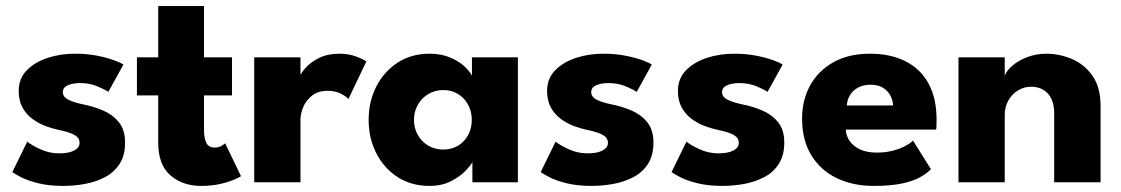

<svg xmlns="http://www.w3.org/2000/svg" viewBox="-20 -599 3684 631"><path d="M226 -422.5Q266.5 -422.5 300 -415.8Q333.5 -409 356.2 -400.5Q379 -392 385.5 -386.5L336 -297Q326.5 -304 300.8 -315Q275 -326 243.5 -326Q219.5 -326 203 -318.8Q186.5 -311.5 186.5 -296Q186.5 -280.5 204.8 -271.2Q223 -262 257.5 -255Q287.5 -249 318.5 -236Q349.5 -223 370.2 -197.8Q391 -172.5 391 -130.5Q391 -87.5 372.5 -59.5Q354 -31.5 323.5 -16Q293 -0.5 257.5 5.8Q222 12 188.5 12Q141.5 12 106.8 3.5Q72 -5 50.5 -16Q29 -27 20.5 -33.5L69.5 -133.5Q82.5 -122.5 112 -108.8Q141.5 -95 174.5 -95Q206.5 -95 224 -104.5Q241.5 -114 241.5 -129.5Q241.5 -142 233 -149.5Q224.5 -157 209 -162.5Q193.5 -168 171.5 -172.5Q151.5 -176.5 129 -185Q106.5 -193.5 86.5 -208.2Q66.5 -223 54 -245.5Q41.5 -268 41.5 -300Q41.5 -341 68 -368Q94.5 -395 136.5 -408.8Q178.5 -422.5 226 -422.5Z M430 -410.5H500V-579H650.5V-410.5H742.5V-285.5H650.5V-171Q650.5 -145.5 658 -129.8Q665.5 -114 685.5 -114Q699 -114 708.5 -120Q718 -126 720 -128L772 -20Q768.5 -17 750.2 -9Q732 -1 704 5.5Q676 12 641.5 12Q580 12 540 -22.8Q500 -57.5 500 -130V-285.5H430Z M967.5 0H815.5V-410.5H967.5V-347H965Q969 -358.5 984.5 -376.2Q1000 -394 1028 -408.2Q1056 -422.5 1096.5 -422.5Q1125 -422.5 1149 -413.8Q1173 -405 1184 -397L1125 -273.5Q1118 -282 1100.2 -291.2Q1082.5 -300.5 1056 -300.5Q1025.5 -300.5 1005.8 -285Q986 -269.5 976.8 -247.5Q967.5 -225.5 967.5 -206Z M1532.5 0V-66.5Q1528 -56.5 1509.8 -37.5Q1491.5 -18.5 1461.5 -3.2Q1431.5 12 1391.5 12Q1331.5 12 1286.5 -17.2Q1241.5 -46.5 1216.5 -95.8Q1191.5 -145 1191.5 -205Q1191.5 -265 1216.5 -314.2Q1241.5 -363.5 1286.5 -393Q1331.5 -422.5 1391.5 -422.5Q1430 -422.5 1459 -410.2Q1488 -398 1506 -381.2Q1524 -364.5 1531 -350.5V-410.5H1682V0ZM1340.5 -205Q1340.5 -177 1353.5 -154.8Q1366.5 -132.5 1388.2 -120Q1410 -107.5 1436.5 -107.5Q1464 -107.5 1485 -120Q1506 -132.5 1518.2 -154.8Q1530.5 -177 1530.5 -205Q1530.5 -233 1518.2 -255.2Q1506 -277.5 1485 -290.2Q1464 -303 1436.5 -303Q1410 -303 1388.2 -290.2Q1366.5 -277.5 1353.5 -255.2Q1340.5 -233 1340.5 -205Z M1962.5 -422.5Q2003 -422.5 2036.5 -415.8Q2070 -409 2092.8 -400.5Q2115.5 -392 2122 -386.5L2072.5 -297Q2063 -304 2037.2 -315Q2011.5 -326 1980 -326Q1956 -326 1939.5 -318.8Q1923 -311.5 1923 -296Q1923 -280.5 1941.2 -271.2Q1959.5 -262 1994 -255Q2024 -249 2055 -236Q2086 -223 2106.8 -197.8Q2127.5 -172.5 2127.5 -130.5Q2127.5 -87.5 2109 -59.5Q2090.5 -31.5 2060 -16Q2029.5 -0.5 1994 5.8Q1958.5 12 1925 12Q1878 12 1843.2 3.5Q1808.5 -5 1787 -16Q1765.5 -27 1757 -33.5L1806 -133.5Q1819 -122.5 1848.5 -108.8Q1878 -95 1911 -95Q1943 -95 1960.5 -104.5Q1978 -114 1978 -129.5Q1978 -142 1969.5 -149.5Q1961 -157 1945.5 -162.5Q1930 -168 1908 -172.5Q1888 -176.5 1865.5 -185Q1843 -193.5 1823 -208.2Q1803 -223 1790.5 -245.5Q1778 -268 1778 -300Q1778 -341 1804.5 -368Q1831 -395 1873 -408.8Q1915 -422.5 1962.5 -422.5Z M2392.5 -422.5Q2433 -422.5 2466.5 -415.8Q2500 -409 2522.8 -400.5Q2545.5 -392 2552 -386.5L2502.5 -297Q2493 -304 2467.2 -315Q2441.5 -326 2410 -326Q2386 -326 2369.5 -318.8Q2353 -311.5 2353 -296Q2353 -280.5 2371.2 -271.2Q2389.5 -262 2424 -255Q2454 -249 2485 -236Q2516 -223 2536.8 -197.8Q2557.5 -172.5 2557.5 -130.5Q2557.5 -87.5 2539 -59.5Q2520.5 -31.5 2490 -16Q2459.5 -0.5 2424 5.8Q2388.5 12 2355 12Q2308 12 2273.2 3.5Q2238.5 -5 2217 -16Q2195.5 -27 2187 -33.5L2236 -133.5Q2249 -122.5 2278.5 -108.8Q2308 -95 2341 -95Q2373 -95 2390.5 -104.5Q2408 -114 2408 -129.5Q2408 -142 2399.5 -149.5Q2391 -157 2375.5 -162.5Q2360 -168 2338 -172.5Q2318 -176.5 2295.5 -185Q2273 -193.5 2253 -208.2Q2233 -223 2220.5 -245.5Q2208 -268 2208 -300Q2208 -341 2234.5 -368Q2261 -395 2303 -408.8Q2345 -422.5 2392.5 -422.5Z M2759.5 -173Q2761 -151 2773.5 -134Q2786 -117 2808.2 -107.2Q2830.5 -97.5 2861 -97.5Q2890 -97.5 2913.2 -103.5Q2936.5 -109.5 2953.8 -118.5Q2971 -127.5 2980.5 -137L3039.5 -43Q3027 -29.5 3004.2 -16.8Q2981.5 -4 2944.5 4Q2907.5 12 2851 12Q2783 12 2730 -13.5Q2677 -39 2646.5 -88.5Q2616 -138 2616 -209.5Q2616 -269.5 2642.2 -317.8Q2668.5 -366 2718.5 -394.2Q2768.5 -422.5 2839 -422.5Q2906 -422.5 2955.2 -398Q3004.5 -373.5 3031.2 -325.2Q3058 -277 3058 -205Q3058 -201 3057.8 -189Q3057.5 -177 3056.5 -173ZM2915 -252.5Q2914.5 -268.5 2906.5 -284.2Q2898.5 -300 2882.5 -310.2Q2866.5 -320.5 2841.5 -320.5Q2816.5 -320.5 2799.2 -310.8Q2782 -301 2773 -285.5Q2764 -270 2763 -252.5Z M3419 -422.5Q3462 -422.5 3503 -405Q3544 -387.5 3570.5 -349.8Q3597 -312 3597 -250.5V0H3444.5V-225.5Q3444.5 -269.5 3423.5 -291.8Q3402.5 -314 3368.5 -314Q3346 -314 3326.2 -302.2Q3306.5 -290.5 3294.2 -269.2Q3282 -248 3282 -220.5V0H3130V-410.5H3282V-350Q3288 -366.5 3307.2 -383.2Q3326.5 -400 3355.8 -411.2Q3385 -422.5 3419 -422.5Z"/></svg>

Font: League Spartan Thin
Style: Bold
Weight: 700
Version: Version 2.002